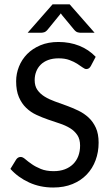

<svg xmlns="http://www.w3.org/2000/svg" viewBox="-20 -838 499 865"><path d="M26.9 0ZM389.2 -540.5Q381.8 -526.9 369.1 -526.9Q361.8 -526.9 351.8 -534.4Q341.8 -542 327.4 -551Q313 -560.1 292.7 -567.6Q272.5 -575.2 244.1 -575.2Q217.3 -575.2 197 -567.6Q176.8 -560.1 163.3 -546.6Q149.9 -533.2 143.1 -515.4Q136.2 -497.6 136.2 -477.1Q136.2 -450.2 148.7 -432.6Q161.1 -415 181.4 -402.6Q201.7 -390.1 227.5 -380.9Q253.4 -371.6 280.3 -361.8Q307.1 -352.1 333 -339.6Q358.9 -327.1 379.2 -308.3Q399.4 -289.6 411.9 -262.2Q424.3 -234.9 424.3 -195.3Q424.3 -152.8 410.6 -116Q397 -79.1 370.8 -51.8Q344.7 -24.4 306.6 -8.8Q268.6 6.8 219.7 6.8Q160.6 6.8 111.1 -15.9Q61.5 -38.6 26.9 -77.1L52.7 -119.1Q56.2 -124.5 61.3 -127.7Q66.4 -130.9 73.2 -130.9Q82.5 -130.9 94 -120.8Q105.5 -110.8 122.6 -98.9Q139.6 -86.9 163.8 -76.9Q188 -66.9 221.7 -66.9Q250 -66.9 272 -75.2Q293.9 -83.5 309.3 -98.6Q324.7 -113.8 332.8 -135Q340.8 -156.2 340.8 -182.1Q340.8 -210.9 328.4 -229.5Q315.9 -248 295.7 -260.5Q275.4 -272.9 249.5 -281.5Q223.6 -290 196.8 -299.3Q169.9 -308.6 144 -320.6Q118.2 -332.5 97.9 -352.1Q77.6 -371.6 65.2 -400.4Q52.7 -429.2 52.7 -472.2Q52.7 -505.9 65.4 -537.8Q78.1 -569.8 102.3 -594.5Q126.5 -619.1 161.9 -634Q197.3 -648.9 243.2 -648.9Q294.4 -648.9 337.2 -631.8Q379.9 -614.7 411.1 -582ZM406.2 -690.4H343.8Q337.9 -690.4 330.1 -692.4Q322.3 -694.3 314 -704.1L259.8 -769.5Q256.8 -773.4 253.9 -777.8L248 -770L194.3 -704.1Q186 -694.3 178 -692.4Q169.9 -690.4 164.6 -690.4H104.5L216.8 -818.4H293.9Z"/></svg>

Font: Carlito
Style: Regular
Weight: 400
Designer: Lukasz Dziedzic
Foundry: tyPoland Lukasz Dziedzic
Version: Version 1.103; Beta1; all basic design good, some composites